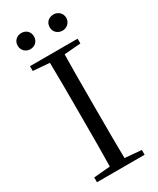

<svg xmlns="http://www.w3.org/2000/svg" viewBox="-227 -976 859 1043"><g transform="rotate(-30 202.5 -454.0)"><path d="M101.3 -806.5C129.6 -806.5 152.6 -826.6 152.6 -857.4C152.6 -888.9 129.6 -907.8 101.3 -907.8C74.6 -907.8 50.4 -888.9 50.4 -857.4C50.4 -826.6 74.6 -806.5 101.3 -806.5ZM303.7 -806.5C329.5 -806.5 355 -826.6 355 -857.4C355 -888.9 329.5 -907.8 303.7 -907.8C274.8 -907.8 251.1 -888.9 251.1 -857.4C251.1 -826.6 274.8 -806.5 303.7 -806.5ZM52.8 0H351.6V-30.1L212.5 -42.1H190.9L52.8 -30.1ZM155.3 0H248.5C246.3 -111.5 246.3 -223.9 246.3 -337V-391.1C246.3 -504.5 246.3 -617.8 248.5 -728H155.3C157.7 -616.6 157.7 -504.3 157.7 -391.1V-336.8C157.7 -223.3 157.7 -110.8 155.3 0ZM52.8 -698 190.9 -686.9H212.5L351.6 -698V-728H52.8Z"/></g></svg>

Font: Source Han Serif CN VF
Style: Regular
Weight: 250
Designer: Ryoko NISHIZUKA 西塚涼子 (kana & ideographs); Frank Grießhammer (Latin, Greek & Cyrillic); Wenlong ZHANG 张文龙 (bopomofo); San
Foundry: Adobe
Version: Version 2.002;hotconv 1.1.0;makeotfexe 2.6.0